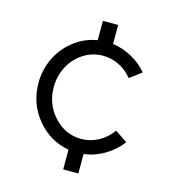

<svg xmlns="http://www.w3.org/2000/svg" viewBox="-103 -760 766 853"><g transform="rotate(15 279.5 -333.5)"><path d="M448.2 -219.2 504.9 -181.6Q477.1 -142.6 431.6 -115.2Q386.2 -87.9 335.4 -81.5V7.8H265.6V-83Q176.8 -98.6 118.4 -169.9Q60.1 -241.2 60.1 -335Q60.1 -394 84.7 -447.3Q109.4 -500.5 156.7 -538.3Q204.1 -576.2 265.1 -586.4V-675.3H335.4V-587.9Q382.3 -581.5 425 -557.6Q467.8 -533.7 495.6 -499.5L441.4 -459.5Q416 -491.2 381.1 -508.5Q346.2 -525.9 307.1 -525.9Q256.8 -525.9 215.8 -498.8Q174.8 -471.7 152.6 -428.2Q130.4 -384.8 130.4 -335Q130.4 -255.4 182.4 -199.5Q234.4 -143.6 307.1 -143.6Q349.1 -143.6 386 -163.6Q422.9 -183.6 448.2 -219.2Z"/></g></svg>

Font: LilGrotesk
Style: Regular
Weight: 400
Designer: BSozoo
Foundry: BSozoo
Version: Version 1.004;PS 001.004;hotconv 1.0.70;makeotf.lib2.5.58329